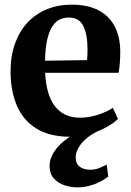

<svg xmlns="http://www.w3.org/2000/svg" viewBox="-20 -578 565 827"><path d="M282.5 11Q193.5 11 136.5 -24.5Q79.5 -60 52.5 -123.5Q25.5 -187 25.5 -270Q25.5 -337.5 44.8 -390.8Q64 -444 99.2 -481.5Q134.5 -519 182.8 -538.5Q231 -558 289.5 -558Q389 -558 442.5 -506.5Q496 -455 498 -361Q498 -328 496 -304.5Q494 -281 490.5 -264.5H174.5Q176.5 -218.5 186.8 -182.5Q197 -146.5 215.8 -121.5Q234.5 -96.5 261.8 -83.8Q289 -71 325 -71Q363.5 -71 403.5 -84.2Q443.5 -97.5 466 -113.5L488 -66Q472 -49 440.2 -31.2Q408.5 -13.5 367.5 -1.2Q326.5 11 282.5 11ZM174 -316.5 355 -319Q356 -330.5 356.5 -342.2Q357 -354 357 -365.5Q357 -428.5 339.2 -465.5Q321.5 -502.5 275.5 -502.5Q254 -502.5 236 -493.2Q218 -484 204.5 -462.8Q191 -441.5 183 -405.8Q175 -370 174 -316.5ZM313 229Q285 229 257.2 219.8Q229.5 210.5 211.5 190Q193.5 169.5 193.5 136.5Q193.5 114.5 204 92.2Q214.5 70 234 49.5Q253.5 29 280.5 11.5Q307.5 -6 340 -18.5L369.5 -22.5L413.5 -18.5Q378.5 -3.5 354.5 16.5Q330.5 36.5 318.2 58.2Q306 80 306 101Q306 126.5 323 139.8Q340 153 368 153Q389 153 405.8 146.5Q422.5 140 439.5 131L446.5 182.5Q432 194 411 204.8Q390 215.5 365 222.2Q340 229 313 229Z"/></svg>

Font: Merriweather 48pt
Style: Bold
Weight: 700
Version: Version 2.100